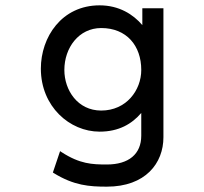

<svg xmlns="http://www.w3.org/2000/svg" viewBox="-20 -502 765 719"><path d="M221 -240C221 -323 275 -397 359 -397C454 -397 509 -331 509 -240C509 -164 453 -88 359 -88C271 -88 221 -164 221 -240ZM133 -245C133 -103 241 -9 353 -9C425 -9 474 -38 509 -79V6C509 75 462 114 380 114C325 114 279 112 211 68L205 64L178 144L181 146C257 193 315 197 380 197C525 197 592 109 592 12V-471H513V-408C479 -448 426 -482 353 -482C211 -482 133 -363 133 -245Z"/></svg>

Font: Charger Monospace
Style: Regular
Weight: 400
Designer: Jasper
Foundry: Cannot Into Space Fonts
Version: Version 0.980